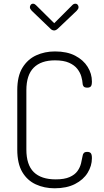

<svg xmlns="http://www.w3.org/2000/svg" viewBox="-20 -1008 558 1034"><path d="M274 6Q219 6 173 -15Q127 -36 100 -81.5Q73 -127 73 -203V-522Q73 -598 101 -643.5Q129 -689 175 -710Q221 -731 276 -731Q341 -731 385 -708Q429 -685 452 -648Q475 -611 475 -569Q475 -549 469 -542.5Q463 -536 450 -536Q435 -536 430 -543Q425 -550 425 -557Q424 -574 418 -595.5Q412 -617 396.5 -637Q381 -657 352 -670Q323 -683 276 -683Q201 -683 161.5 -643.5Q122 -604 122 -522V-203Q122 -120 162 -81Q202 -42 280 -42Q327 -42 355 -54.5Q383 -67 397 -86.5Q411 -106 416.5 -128.5Q422 -151 425 -169Q426 -178 431.5 -184Q437 -190 450 -190Q463 -190 469 -183Q475 -176 475 -156Q475 -115 452 -77.5Q429 -40 384 -17Q339 6 274 6ZM272 -844Q260 -844 251 -854L151 -950Q146 -956 143.5 -960Q141 -964 141 -970Q141 -976 145.5 -982Q150 -988 158 -988Q166 -988 173 -981L272 -883L370 -981Q377 -988 386 -988Q394 -988 398.5 -982Q403 -976 403 -970Q403 -964 400.5 -960Q398 -956 393 -950L292 -854Q281 -844 272 -844Z"/></svg>

Font: Dosis Light
Style: Regular
Weight: 300
Designer: EdgarTolentino, PabloImpallari, IginoMarini
Foundry: EdgarTolentino, PabloImpallari, IginoMarini
Version: Version 3.001; ttfautohint (v1.8.2)